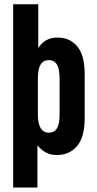

<svg xmlns="http://www.w3.org/2000/svg" viewBox="-20 -710 449 889"><path d="M41 -690.4H157.2V-486.3Q170.9 -510.7 193.4 -523.4Q215.8 -536.1 246.1 -536.1Q303.7 -536.1 337.9 -495.1Q372.1 -454.1 372.1 -365.2V-163.1Q372.1 -74.2 336.4 -33.2Q300.8 7.8 244.1 7.8Q215.8 7.8 194.3 -2.9Q172.9 -13.7 153.3 -37.1V158.2H41ZM255.9 -181.6V-345.7Q255.9 -390.6 243.7 -411.1Q231.4 -431.6 206.1 -431.6Q180.7 -431.6 168 -411.1Q155.3 -390.6 155.3 -345.7V-181.6Q155.3 -95.7 206.1 -95.7Q231.4 -95.7 243.7 -115.7Q255.9 -135.7 255.9 -181.6Z"/></svg>

Font: Altinn-DIN Condensed
Style: DINCondensed-Bold
Weight: 700
Width: 3
Designer: Charles Nix
Foundry: Altinn
Version: Version 2.00